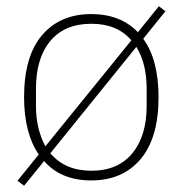

<svg xmlns="http://www.w3.org/2000/svg" viewBox="-20 -565 584 614"><path d="M36 13 104 -71Q81 -104 69 -150Q57 -196 57 -254Q57 -385 114.5 -452.5Q172 -520 272 -520Q365 -520 421 -462L488 -545L509 -529L438 -441Q487 -374 487 -254Q487 -124 429.5 -56Q372 12 272 12Q175 12 121 -50L57 29ZM272 -19Q357 -19 403 -74.5Q449 -130 449 -227V-281Q449 -362 416 -415L141 -75Q188 -19 272 -19ZM95 -227Q95 -188 103 -155.5Q111 -123 125 -97L400 -436Q355 -489 272 -489Q187 -489 141 -434Q95 -379 95 -281Z"/></svg>

Font: IBM Plex Sans Arabic ExtLt
Style: Regular
Weight: 200
Designer: Mike Abbink, Paul van der Laan, Pieter van Rosmalen, Wael Morcos, Khajak Apelian
Foundry: Bold Monday
Version: Version 1.2